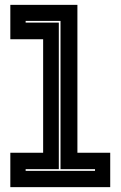

<svg xmlns="http://www.w3.org/2000/svg" viewBox="-20 -770 496 790"><path d="M22.5 0V-141.5H157.5V-608.5H22.5V-750H298.5V-141.5H433.5V0ZM85.5 -67H371V-74H229V-684H85.5V-677H222V-74H85.5Z"/></svg>

Font: Tourney ExtraBold
Style: Regular
Weight: 800
Designer: Tyler Finck
Foundry: Etcetera Type Co
Version: Version 1.015